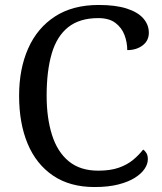

<svg xmlns="http://www.w3.org/2000/svg" viewBox="-20 -744 654 774"><path d="M361 10Q262 10 194 -36Q126 -82 91.5 -164.5Q57 -247 57 -358Q57 -466 93.5 -548.5Q130 -631 201.5 -677.5Q273 -724 378 -724Q446 -724 491 -709.5Q536 -695 558 -669.5Q580 -644 580 -612Q580 -580 555 -561Q530 -542 493 -542Q493 -573 482 -602.5Q471 -632 445.5 -651.5Q420 -671 376 -671Q301 -671 255 -634.5Q209 -598 188.5 -528Q168 -458 168 -358Q168 -269 189.5 -200.5Q211 -132 257 -94Q303 -56 376 -56Q425 -56 459 -68Q493 -80 516.5 -99.5Q540 -119 557 -141Q565 -136 570.5 -126.5Q576 -117 576 -102Q576 -83 563 -63.5Q550 -44 524 -27.5Q498 -11 457.5 -0.5Q417 10 361 10Z"/></svg>

Font: Noto Serif Sinhala
Style: Regular
Weight: 400
Designer: Jelle Bosma - Monotype Design Team
Foundry: Monotype Imaging Inc.
Version: Version 2.006